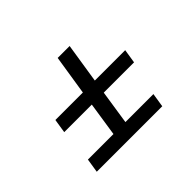

<svg xmlns="http://www.w3.org/2000/svg" viewBox="-109 -720 921 921"><g transform="rotate(-45 351.5 -259.5)"><path d="M97.2 0 108.4 -71.3H281.7L308.1 -244.6H121.1L132.3 -315.9H318.8L350.6 -518.6H431.6L399.9 -315.9H606L594.7 -244.6H389.2L362.8 -71.3H552.7L541.5 0Z"/></g></svg>

Font: Gelasio
Style: Bold Italic
Weight: 700
Italic angle: -8.5°
Designer: Eben Sorkin
Foundry: Eben Sorkin
Version: Version 1.008